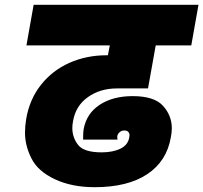

<svg xmlns="http://www.w3.org/2000/svg" viewBox="-20 -760 846 799"><path d="M466 -392Q397 -392 346 -356Q295 -320 284 -256Q281 -241 281 -227Q281 -188 305 -157Q329 -126 403 -126Q450 -126 481.5 -141.5Q513 -157 518 -189Q519 -193 519 -197Q519 -205 514 -211Q509 -217 497 -217Q486 -217 478 -210Q470 -203 468 -193Q468 -190 468 -188Q468 -183 469 -179H326Q326 -185 326 -191Q326 -209 328 -222Q340 -288 395 -324Q450 -360 532 -360Q622 -360 658.5 -319.5Q695 -279 695 -226Q695 -209 691 -189Q674 -89 592.5 -35Q511 19 374 19Q279 19 208.5 -14Q138 -47 111 -100.5Q84 -154 84 -208Q84 -235 89 -265Q103 -347 150.5 -407Q198 -467 269 -498.5Q340 -530 423 -530H429L437 -571H90L120 -740H806L776 -571H628L596 -392Z"/></svg>

Font: Fz Poppins Black
Style: Italic
Weight: 900
Italic angle: -10°
Designer: Ninad Kale (Devanagari), Jonny Pinhorn (Latin)
Foundry: Indian Type Foundry
Version: Vit hóa bi Vntype.Com & FontZin.Com